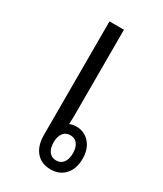

<svg xmlns="http://www.w3.org/2000/svg" viewBox="-138 -560 526 621"><g transform="rotate(30 125.0 -249.0)"><path d="M157 6Q122 6 102.5 -17Q83 -40 83 -80V-504H137V-179Q137 -166 136 -151Q147 -156 161 -156Q191 -156 210.5 -134Q230 -112 230 -76Q230 -38 210 -16Q190 6 157 6ZM158 -28Q175 -28 184.5 -40.5Q194 -53 194 -75Q194 -97 184.5 -109.5Q175 -122 158 -122Q141 -122 131.5 -109.5Q122 -97 122 -75Q122 -53 131.5 -40.5Q141 -28 158 -28Z"/></g></svg>

Font: Noto Sans Thai Looped UI Narrow Light
Style: Regular
Weight: 300
Width: 4
Designer: Cadson Demak Team
Foundry: Cadson Demak Co., Ltd.
Version: Version 1.000